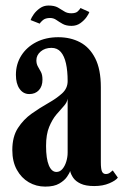

<svg xmlns="http://www.w3.org/2000/svg" viewBox="-20 -664 446 694"><path d="M143.5 10.5Q111 10.5 84 -5.2Q57 -21 40.8 -50.5Q24.5 -80 24.5 -121.5Q24.5 -170 44.8 -201.2Q65 -232.5 94.8 -253.5Q124.5 -274.5 154.2 -291.2Q184 -308 204.2 -326.2Q224.5 -344.5 224.5 -371Q224.5 -407.5 218.5 -434.5Q212.5 -461.5 199.8 -476.2Q187 -491 166 -491Q142.5 -491 127 -477.8Q111.5 -464.5 111.5 -446Q111.5 -433 117 -423.5Q122.5 -414 128 -403.8Q133.5 -393.5 133.5 -376Q133.5 -352 120.5 -338Q107.5 -324 86 -324Q64 -324 50.8 -342.8Q37.5 -361.5 37.5 -393.5Q37.5 -432.5 57 -463.2Q76.5 -494 111.2 -511.8Q146 -529.5 190.5 -529.5Q235 -529.5 269.5 -511.2Q304 -493 324.2 -453.2Q344.5 -413.5 344.5 -348.5V-77.5Q344.5 -52.5 348.8 -43.8Q353 -35 362.5 -35Q371 -35 377.5 -39.8Q384 -44.5 387.5 -48L406 -22Q398.5 -11.5 375.2 -1.5Q352 8.5 320.5 8.5Q290 8.5 271.8 0Q253.5 -8.5 244.8 -21.2Q236 -34 233.5 -46Q231.5 -38.5 222.2 -25Q213 -11.5 194.2 -0.5Q175.5 10.5 143.5 10.5ZM184 -42.5Q196.5 -42.5 205.5 -53Q214.5 -63.5 219.5 -79.8Q224.5 -96 224.5 -112.5V-307.5Q222.5 -293.5 210.5 -280.5Q198.5 -267.5 183.8 -250Q169 -232.5 157.8 -205.5Q146.5 -178.5 146.5 -136.5Q146.5 -90.5 156.5 -66.5Q166.5 -42.5 184 -42.5ZM238.5 -570.5Q219 -570.5 206.2 -577.8Q193.5 -585 183.5 -592Q173.5 -599 161 -599Q144 -599 135 -591.2Q126 -583.5 123.5 -578.5L90.5 -591.5Q93.5 -600.5 102.2 -612.8Q111 -625 124.5 -634.5Q138 -644 155 -644Q176.5 -644 189 -637Q201.5 -630 212 -623Q222.5 -616 237.5 -616Q254 -616 261.2 -623Q268.5 -630 271 -635L303 -620.5Q301 -614 292.8 -602.2Q284.5 -590.5 270.8 -580.5Q257 -570.5 238.5 -570.5Z"/></svg>

Font: Imbue 24pt
Style: Bold
Weight: 700
Designer: Tyler Finck
Foundry: Etcetera Type Company
Version: Version 1.102